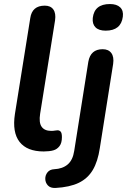

<svg xmlns="http://www.w3.org/2000/svg" viewBox="-20 -741 630 952"><path d="M197 10Q114 10 77 -37.5Q40 -85 54 -176L130 -651Q139 -713 202 -713Q231 -713 244.5 -694Q258 -675 253 -640L179 -177Q172 -133 186.5 -112.5Q201 -92 234 -92Q245 -92 252 -93.5Q259 -95 265 -95Q275 -95 281 -88Q287 -81 287 -61Q287 -32 275 -16.5Q263 -1 246 4Q237 7 223 8.5Q209 10 197 10ZM504 -589Q470 -589 453.5 -605.5Q437 -622 440 -652Q448 -721 525 -721Q559 -721 576 -704.5Q593 -688 589 -658Q580 -589 504 -589ZM255 191Q230 192 217.5 178.5Q205 165 204.5 146.5Q204 128 215.5 113.5Q227 99 249 98Q290 96 315.5 74.5Q341 53 348 7L418 -435Q429 -497 489 -497Q518 -497 532 -478Q546 -459 541 -424L475 -7Q465 60 440 102Q415 144 370.5 165.5Q326 187 255 191Z"/></svg>

Font: Nunito
Style: Bold Italic
Weight: 700
Italic angle: -9°
Designer: Vernon Adams
Foundry: Vernon Adams
Version: Version 3.601; ttfautohint (v1.8.2.53-6de2)